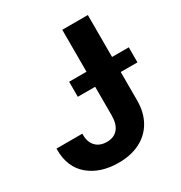

<svg xmlns="http://www.w3.org/2000/svg" viewBox="-172 -853 933 987"><g transform="rotate(-30 294.5 -359.5)"><path d="M249.5 9.8Q140.6 9.8 73.7 -46.4Q6.8 -102.5 6.8 -205.1V-213.4H160.2V-205.1Q160.2 -162.6 184.1 -137.9Q208 -113.3 249.5 -113.3Q292 -113.3 314.9 -140.6Q337.9 -168 337.9 -219.7V-727.5H489.7V-219.7Q489.7 -150.4 460.4 -98.1Q431.2 -46.4 377 -18.3Q322.8 9.8 249.5 9.8ZM588.9 -389.2H234.9V-478.5H588.9Z"/></g></svg>

Font: Inter Tight Stencil
Style: Bold
Weight: 700
Designer: Rasmus Andersson
Foundry: rsms
Version: Version 3.004;Glyphs 3.1.2 (3151)